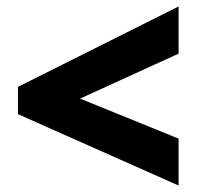

<svg xmlns="http://www.w3.org/2000/svg" viewBox="-20 -657 606 590"><path d="M528.8 -492.2 226.1 -354 528.8 -231V-86.9L35.2 -306.2V-390.1L528.8 -637.2Z"/></svg>

Font: Open Sans Hebrew Extra Bold
Style: Regular
Weight: 800
Foundry: Ascender Corporation, Yanek Iontef
Version: Version 2.001;PS 002.001;hotconv 1.0.70;makeotf.lib2.5.58329